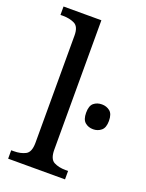

<svg xmlns="http://www.w3.org/2000/svg" viewBox="-144 -831 684 901"><g transform="rotate(20 198.5 -380.0)"><path d="M13 0V-42H26Q60 -42 84 -54.5Q108 -67 108 -114V-650Q108 -694 83.5 -706Q59 -718 26 -718H13V-760H202V-114Q202 -67 226 -54.5Q250 -42 284 -42H297V0ZM340 -266Q316 -266 299.5 -280Q283 -294 283 -328Q283 -363 299.5 -376.5Q316 -390 340 -390Q363 -390 380 -376.5Q397 -363 397 -328Q397 -294 380 -280Q363 -266 340 -266Z"/></g></svg>

Font: NotoSerif-Regular
Style: Regular
Weight: 400
Designer: Monotype Design Team
Foundry: Monotype Imaging Inc.
Version: Version 2.007; ttfautohint (v1.8) -l 8 -r 50 -G 200 -x 14 -D